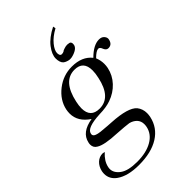

<svg xmlns="http://www.w3.org/2000/svg" viewBox="-284 -744 1083 1083"><g transform="rotate(-45 257.0 -202.5)"><path d="M363 -650 366 -634Q322 -610 297.5 -580Q273 -550 273 -528Q273 -524 274 -520Q276 -505 288 -505Q292 -505 297 -506Q302 -508 305 -509L312 -514Q313 -514 316 -515Q319 -517 321 -517Q335 -522 347 -522Q352 -522 362 -520Q372 -518 374 -506Q374 -503 374 -500Q374 -472 329 -457Q315 -452 302 -452Q288 -452 269.5 -461Q251 -470 247 -498Q246 -505 246 -512Q246 -544 275 -582Q304 -620 363 -650ZM215 -35Q339 -28 373 11Q393 36 393 70Q393 83 390 98Q375 168 314 206.5Q253 245 154 245Q65 245 16 210Q-21 183 -21 141Q-21 132 -19 121Q-12 90 8 71.5Q28 53 55 53Q59 53 69 56Q31 90 23 128Q21 136 21 144Q21 176 54.5 200.5Q88 225 160 225Q232 225 279 198Q326 171 336 123Q338 113 338 103Q338 78 322 61Q306 45 282 39Q269 37 246.5 35Q224 33 192 31Q95 27 62 6Q40 -6 40 -32Q40 -39 42 -47Q56 -113 148 -128Q82 -172 82 -237Q82 -252 85 -267Q98 -329 154 -373Q209 -416 278 -416Q359 -416 399 -365Q450 -416 494 -416Q514 -416 524.5 -405Q535 -394 535 -382Q535 -379 534 -375Q527 -343 498 -343Q482 -343 474 -362Q467 -382 455 -382Q438 -382 408 -352Q419 -325 419 -297Q419 -282 416 -267Q406 -219 372 -182.5Q338 -146 289 -129Q253 -116 199 -115Q94 -110 87 -73Q86 -70 86 -67Q86 -54 103 -48Q113 -44 133 -41.5Q153 -39 184 -37ZM156 -259Q150 -232 150 -211Q150 -137 222 -137Q312 -137 339 -264Q346 -294 346 -318Q346 -393 276 -393Q185 -393 156 -259Z"/></g></svg>

Font: New Athena Unicode
Style: Italic
Weight: 400
Designer: J. Rusten 1997; rev. by R. Hancock 2001, 2002, rev. by D. Mastronarde 2002-2019
Foundry: Society for Classical Studies (formerly American Philological Association)
Version: Version 5.008